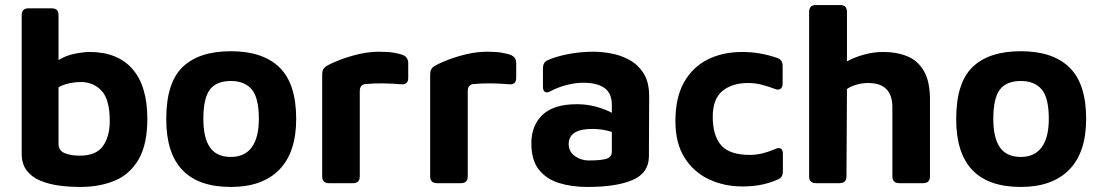

<svg xmlns="http://www.w3.org/2000/svg" viewBox="-20 -726 4362 761"><path d="M298 15Q255 15 214 9.5Q173 4 139.5 -10Q106 -24 86 -50Q66 -76 66 -117V-666Q66 -693 93 -693H185Q212 -693 212 -666V-488Q241 -506 276.5 -513Q312 -520 335 -520Q446 -520 505 -452.5Q564 -385 564 -255Q564 -154 529.5 -94.5Q495 -35 435 -10Q375 15 298 15ZM296 -109Q361 -109 388 -147Q415 -185 415 -246Q415 -332 382.5 -366.5Q350 -401 299 -401Q279 -401 255 -396Q231 -391 212 -380V-156Q212 -129 236.5 -119Q261 -109 296 -109Z M895 15Q638 15 639 -255Q639 -398 704 -460.5Q769 -523 895 -523Q1022 -523 1088 -458.5Q1154 -394 1154 -255Q1154 -122 1087 -53.5Q1020 15 895 15ZM895 -104Q950 -104 978 -142.5Q1006 -181 1006 -255Q1006 -339 977.5 -372Q949 -405 895 -405Q838 -405 812 -371Q786 -337 786 -255Q786 -179 812.5 -141.5Q839 -104 895 -104Z M1284 0Q1257 0 1257 -27V-432Q1257 -454 1274 -464Q1294 -476 1328 -489Q1362 -502 1402.5 -511.5Q1443 -521 1483 -521Q1518 -521 1541.5 -517Q1565 -513 1579 -507Q1598 -498 1598 -475V-417Q1598 -389 1569 -392Q1536 -395 1499 -395.5Q1462 -396 1431 -393Q1406 -392 1406 -365V-27Q1406 0 1379 0Z M1712 0Q1685 0 1685 -27V-432Q1685 -454 1702 -464Q1722 -476 1756 -489Q1790 -502 1830.5 -511.5Q1871 -521 1911 -521Q1946 -521 1969.5 -517Q1993 -513 2007 -507Q2026 -498 2026 -475V-417Q2026 -389 1997 -392Q1964 -395 1927 -395.5Q1890 -396 1859 -393Q1834 -392 1834 -365V-27Q1834 0 1807 0Z M2308 15Q2246 15 2196 -0.5Q2146 -16 2116 -53.5Q2086 -91 2086 -158Q2086 -228 2130 -270.5Q2174 -313 2267 -313Q2306 -313 2342.5 -303Q2379 -293 2405 -279V-311Q2405 -357 2375.5 -377.5Q2346 -398 2293 -398Q2260 -398 2225.5 -389Q2191 -380 2163 -365Q2149 -357 2140.5 -361.5Q2132 -366 2132 -382V-455Q2132 -479 2150 -487Q2180 -501 2229 -511Q2278 -521 2334 -521Q2363 -521 2400.5 -514.5Q2438 -508 2473 -489.5Q2508 -471 2530.5 -436Q2553 -401 2553 -344L2552 -105Q2551 -40 2487 -12.5Q2423 15 2308 15ZM2234 -155Q2234 -125 2258.5 -107.5Q2283 -90 2313 -90Q2364 -90 2384.5 -97Q2405 -104 2405 -125V-203Q2369 -215 2328 -215Q2234 -215 2234 -155Z M2922 13Q2850 13 2789.5 -15.5Q2729 -44 2693 -101.5Q2657 -159 2657 -246Q2657 -339 2691 -399.5Q2725 -460 2784.5 -490Q2844 -520 2921 -520Q2994 -520 3061 -496Q3082 -489 3082 -465V-395Q3082 -379 3073 -373.5Q3064 -368 3050 -374Q3024 -384 2998 -390.5Q2972 -397 2945 -397Q2882 -397 2843.5 -365.5Q2805 -334 2805 -263Q2805 -188 2838.5 -150Q2872 -112 2952 -112Q2978 -112 3003.5 -118.5Q3029 -125 3052 -135Q3066 -142 3074.5 -137Q3083 -132 3083 -116V-48Q3083 -25 3068 -17Q3036 -2 3001 5.5Q2966 13 2922 13Z M3214 0Q3187 0 3187 -27V-679Q3187 -706 3214 -706H3310Q3337 -706 3337 -679V-483Q3369 -500 3406 -510Q3443 -520 3480 -520Q3535 -520 3577 -502.5Q3619 -485 3642.5 -443.5Q3666 -402 3666 -332V-27Q3666 0 3639 0H3545Q3517 0 3517 -27V-301Q3517 -397 3421 -397Q3397 -397 3373.5 -390Q3350 -383 3337 -373L3335 -27Q3335 0 3307 0Z M4026 15Q3769 15 3770 -255Q3770 -398 3835 -460.5Q3900 -523 4026 -523Q4153 -523 4219 -458.5Q4285 -394 4285 -255Q4285 -122 4218 -53.5Q4151 15 4026 15ZM4026 -104Q4081 -104 4109 -142.5Q4137 -181 4137 -255Q4137 -339 4108.5 -372Q4080 -405 4026 -405Q3969 -405 3943 -371Q3917 -337 3917 -255Q3917 -179 3943.5 -141.5Q3970 -104 4026 -104Z"/></svg>

Font: Pitagon Sans
Style: Bold
Weight: 700
Designer: Travis Tran
Foundry: Pitagon
Version: Version 1.001; ttfautohint (v1.8.4.7-5d5b);gftools[0.9.26]